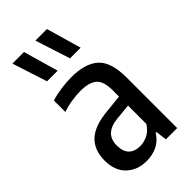

<svg xmlns="http://www.w3.org/2000/svg" viewBox="-250 -878 957 957"><g transform="rotate(-45 228.0 -399.5)"><path d="M178.5 9Q113 9 72 -30.5Q31 -70 31 -141Q31 -215 75 -256.5Q119 -298 216 -306.5L307.5 -316V-360Q307.5 -425 279.2 -448.5Q251 -472 191 -472Q164 -472 130.5 -467Q97 -462 64 -451V-531.5Q95 -541.5 134 -547Q173 -552.5 207 -552.5Q305 -552.5 353.2 -509.2Q401.5 -466 401.5 -355.5V0H322L314.5 -59H309Q287 -23.5 253.2 -7.2Q219.5 9 178.5 9ZM127 -152Q127 -108 148.5 -87.2Q170 -66.5 208.5 -66.5Q233 -66.5 259.5 -78.5Q286 -90.5 307.5 -123V-252.5L225 -244.5Q127 -235 127 -152ZM269.5 -623.5 210 -808H291.5L344.5 -623.5ZM107.5 -623.5 48 -808H129.5L182.5 -623.5Z"/></g></svg>

Font: Encode Sans Condensed Condensed Medium
Style: Regular
Weight: 500
Width: 3
Designer: Multiple Designers
Foundry: Impallari Type
Version: Version 3.000; ttfautohint (v1.8.3) -l 8 -r 50 -G 200 -x 14 